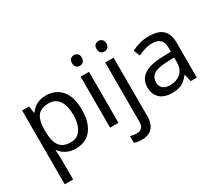

<svg xmlns="http://www.w3.org/2000/svg" viewBox="-158 -1122 2008 1747"><g transform="rotate(-30 846.0 -248.5)"><path d="M340 -546Q439 -546 499.5 -477Q560 -408 560 -269Q560 -178 532.5 -115.5Q505 -53 455.5 -21.5Q406 10 339 10Q298 10 266 -1Q234 -12 211.5 -29.5Q189 -47 173 -68H167Q169 -51 171 -25Q173 1 173 20V240H85V-536H157L169 -463H173Q189 -486 211.5 -505Q234 -524 265.5 -535Q297 -546 340 -546ZM324 -472Q270 -472 237 -451.5Q204 -431 189 -390Q174 -349 173 -286V-269Q173 -203 187 -157Q201 -111 234.5 -87Q268 -63 326 -63Q375 -63 406.5 -90Q438 -117 453.5 -163.5Q469 -210 469 -270Q469 -362 433.5 -417Q398 -472 324 -472Z M788 -536V0H700V-536ZM745 -737Q765 -737 780.5 -723.5Q796 -710 796 -681Q796 -653 780.5 -639Q765 -625 745 -625Q723 -625 708 -639Q693 -653 693 -681Q693 -710 708 -723.5Q723 -737 745 -737Z M895 240Q870 240 851 236.5Q832 233 818 228V157Q833 161 849 164Q865 167 884 167Q916 167 937 149.5Q958 132 958 83V-536H1046V80Q1046 130 1030 166Q1014 202 981 221Q948 240 895 240ZM951 -681Q951 -710 966 -723.5Q981 -737 1003 -737Q1023 -737 1038.5 -723.5Q1054 -710 1054 -681Q1054 -653 1038.5 -639Q1023 -625 1003 -625Q981 -625 966 -639Q951 -653 951 -681Z M1419 -545Q1517 -545 1564 -502Q1611 -459 1611 -365V0H1547L1530 -76H1526Q1503 -47 1478.5 -27.5Q1454 -8 1422.5 1Q1391 10 1346 10Q1298 10 1259.5 -7Q1221 -24 1199 -59.5Q1177 -95 1177 -149Q1177 -229 1240 -272.5Q1303 -316 1434 -320L1525 -323V-355Q1525 -422 1496 -448Q1467 -474 1414 -474Q1372 -474 1334 -461.5Q1296 -449 1263 -433L1236 -499Q1271 -518 1319 -531.5Q1367 -545 1419 -545ZM1445 -259Q1345 -255 1306.5 -227Q1268 -199 1268 -148Q1268 -103 1295.5 -82Q1323 -61 1366 -61Q1434 -61 1479 -98.5Q1524 -136 1524 -214V-262Z"/></g></svg>

Font: ukannada15
Style: Book
Weight: 400
Designer: Jelle Bosma - Monotype Design Team
Foundry: Monotype Imaging Inc.
Version: Version 2.003